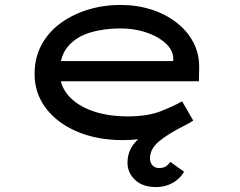

<svg xmlns="http://www.w3.org/2000/svg" viewBox="-20 -557 971 777"><path d="M612 200Q557 200 526.5 171Q496 142 496 102Q496 55 525 21.5Q554 -12 602.5 -37.5Q651 -63 709 -86L731 -51Q659 -15 623 15.5Q587 46 587 84Q587 101 597 112Q607 123 624 123Q641 123 651 116.5Q661 110 669 98L725 138Q716 154 699.5 168.5Q683 183 660.5 191.5Q638 200 612 200ZM477 10Q373 10 292 -24.5Q211 -59 165.5 -119.5Q120 -180 120 -257Q120 -323 147.5 -374.5Q175 -426 223.5 -462Q272 -498 335 -517.5Q398 -537 468 -537Q534 -537 592 -518.5Q650 -500 694 -466Q738 -432 762.5 -385.5Q787 -339 786 -282L785 -228H216L193 -310H696L681 -303V-327Q676 -361 644.5 -387Q613 -413 566.5 -427.5Q520 -442 468 -442Q400 -442 344 -425Q288 -408 255 -369Q222 -330 222 -264Q222 -210 257 -170Q292 -130 354 -108Q416 -86 497 -86Q578 -86 631 -107Q684 -128 717 -147L762 -69Q732 -49 686.5 -30.5Q641 -12 587 -1Q533 10 477 10Z"/></svg>

Font: Lexend Zetta
Style: Regular
Weight: 400
Designer: Bonnie Shaver-Troup, Thomas Jockin
Foundry: Lexend
Version: Version 1.007